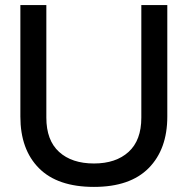

<svg xmlns="http://www.w3.org/2000/svg" viewBox="-20 -719 737 754"><path d="M60 -261V-699H162V-257Q162 -168 212 -122.5Q262 -77 349 -77Q435 -77 485 -122.5Q535 -168 535 -257V-699H637V-261Q637 -133 564 -59Q491 15 349 15Q206 15 133 -58.5Q60 -132 60 -261Z"/></svg>

Font: Prompt
Style: Regular
Weight: 400
Designer: Katatrad Team
Foundry: CadsonDemak
Version: Version 1.001